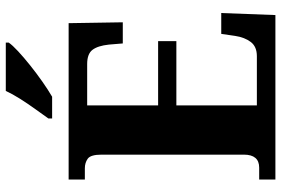

<svg xmlns="http://www.w3.org/2000/svg" viewBox="-174 -797 971 663"><g transform="rotate(-90 311.5 -465.5)"><path d="M23 0V-56H64Q109 -56 109 -109V-600Q109 -638 95 -648Q81 -658 62 -658H23V-714H563L566 -527H493L489 -575Q485 -613 471 -631.5Q457 -650 422 -650H279V-405H501V-342H279V-64H449Q482 -64 498 -85Q514 -106 519 -139L526 -187H598L591 0ZM234 -784Q248 -804 266.5 -829.5Q285 -855 302 -882Q319 -909 329 -931H496V-921Q487 -908 466 -888.5Q445 -869 417.5 -847Q390 -825 361.5 -805Q333 -785 309 -771H234Z"/></g></svg>

Font: Noto Serif Ethiopic SemiCondensed ExtraBold
Style: Regular
Weight: 800
Width: 4
Designer: Monotype Design Team
Foundry: Monotype Imaging Inc.
Version: Version 2.102; ttfautohint (v1.8.4.7-5d5b)